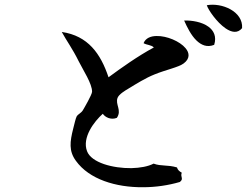

<svg xmlns="http://www.w3.org/2000/svg" viewBox="-20 -805 1040 805"><path d="M995 -687C1000 -757 910 -795 847 -783C853 -764 888 -712 926 -686C951 -669 976 -664 995 -687ZM878 -617C889 -652 876 -677 854 -693C827 -713 785 -720 752 -719C764 -692 781 -657 804 -635C824 -616 848 -605 878 -617ZM758 -603C734 -632 679 -655 637 -654C612 -654 590 -645 582 -624C595 -616 615 -617 625 -606C558 -570 488 -520 435 -481C402 -580 349 -655 239 -671C259 -634 284 -601 310 -548C328 -512 367 -453 366 -420C365 -407 333 -352 327 -342C320 -331 306 -325 302 -318C297 -309 292 -285 287 -266C273 -211 268 -172 298 -131C354 -53 466 -19 580 -20C633 -20 686 -28 734 -42C752 -56 735 -62 742 -81C733 -86 725 -92 722 -103C682 -115 656 -107 624 -119C601 -107 568 -101 531 -100C453 -99 363 -123 345 -171C323 -228 375 -296 411 -328C421 -313 446 -301 470 -311C492 -343 462 -367 473 -395C479 -410 504 -425 521 -435C549 -452 590 -478 628 -493C674 -512 729 -523 750 -539C777 -559 775 -583 758 -603Z"/></svg>

Font: Yuji Syuku Std R
Style: Regular
Weight: 400
Designer: Kataoka Yuji
Foundry: Kinuta Font Factory
Version: Version 3.000;hotconv 1.0.111;makeotfexe 2.5.65597